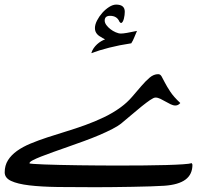

<svg xmlns="http://www.w3.org/2000/svg" viewBox="-93 -511 930 826"><path d="M496.1 -377.4Q489.7 -363.3 484.4 -349.6Q479 -335.9 471.7 -324.7Q419.9 -316.9 376.7 -305.9Q333.5 -294.9 299.8 -282.2Q303.2 -293.9 309.8 -303.5Q316.4 -313 324.7 -320.6Q333 -328.1 342 -333.5Q351.1 -338.9 358.9 -341.3Q356.4 -343.3 353 -345Q349.6 -346.7 346.7 -348.1H347.7Q341.3 -351.6 335.4 -355.2Q329.6 -358.9 325.2 -363.8Q320.8 -368.7 318.1 -375Q315.4 -381.3 315.4 -390.1Q315.4 -405.3 324.5 -422.9Q333.5 -440.4 346.9 -455.6Q360.4 -470.7 376.5 -481Q392.6 -491.2 406.7 -491.2Q443.8 -491.2 443.8 -460.4Q443.8 -454.6 442.9 -446.3Q441.9 -438 439.9 -430.4Q438 -422.9 434.8 -417.5Q431.6 -412.1 427.2 -412.1Q425.3 -412.1 420.9 -417.5Q410.6 -442.9 380.4 -442.9Q357.4 -442.9 357.4 -422.4Q357.4 -413.1 364.5 -403.3Q371.6 -393.6 382.1 -385.5Q392.6 -377.4 404.8 -372.1Q417 -366.7 427.2 -366.7Q436.5 -366.7 453.4 -369.6Q470.2 -372.6 495.6 -377.9ZM33.7 191.4Q33.7 192.9 50.8 194.1Q67.9 195.3 96.9 196.5Q126 197.8 164.8 198.5Q203.6 199.2 246.6 200Q289.6 200.7 334.2 200.9Q378.9 201.2 420.4 201.2Q475.1 201.2 527.3 200.7Q579.6 200.2 622.1 199Q664.6 197.8 693.8 195.8Q723.1 193.8 731.9 190.9L734.9 197.3Q734.9 239.3 705.1 261.5Q675.3 283.7 614.3 288.1Q591.3 289.6 554.9 290.8Q518.6 292 477.3 292.7Q436 293.5 394.3 293.9Q352.5 294.4 317.9 294.4Q228.5 294.4 156.2 293.5Q84 292.5 33 286.4Q-18.1 280.3 -45.4 267.3Q-72.8 254.4 -72.8 230.5Q-72.8 200.7 -58.6 178.2Q-44.4 155.8 -19.8 138.2Q4.9 120.6 38.3 106.7Q71.8 92.8 110.4 80.1Q148.9 67.4 190.7 54.7Q232.4 42 273.7 27.1Q314.9 12.2 354.2 -6.6Q393.6 -25.4 426.8 -49.8Q454.1 -69.8 475.3 -94.5Q496.6 -119.1 515.1 -140.9Q533.7 -162.6 551 -177.2Q568.4 -191.9 587.4 -191.9Q596.7 -191.9 602.1 -182.4Q607.4 -172.9 616 -156.2Q624.5 -139.6 639.4 -116.9Q654.3 -94.2 682.6 -67.9Q673.8 -57.1 661.6 -57.1Q651.9 -57.1 640.9 -62.5Q629.9 -67.9 618.9 -74.2Q607.9 -80.6 596.9 -85.9Q585.9 -91.3 575.7 -91.3Q568.4 -91.3 552.2 -80.3Q536.1 -69.3 515.6 -52.7Q495.1 -36.1 472.9 -17.1Q450.7 2 431.6 17.6Q416 30.8 390.4 43.9Q364.7 57.1 333.7 70.3Q302.7 83.5 268.6 95.9Q234.4 108.4 200.9 120.1Q167.5 131.8 137.2 142.6Q106.9 153.3 84 162.4Q61 171.4 47.4 178.7Q33.7 186 33.7 191.4Z"/></svg>

Font: XB Zar
Style: Regular
Weight: 400
Designer: Behnam
Foundry: Irmug
Version: Version 8.005 2009